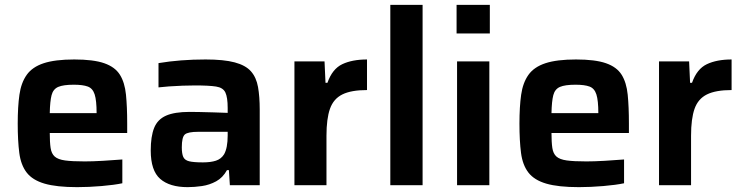

<svg xmlns="http://www.w3.org/2000/svg" viewBox="-20 -763 3059 791"><path d="M298 8Q213 8 163.5 -6.5Q114 -21 90 -52Q66 -83 59.5 -133Q53 -183 53 -254Q53 -323 60 -372.5Q67 -422 90 -454.5Q113 -487 160 -502.5Q207 -518 286 -518Q365 -518 409.5 -502.5Q454 -487 474 -455Q494 -423 499 -373Q504 -323 504 -254V-215H185Q185 -177 188.5 -153.5Q192 -130 205.5 -118Q219 -106 248 -102Q277 -98 329 -98Q360 -98 404 -100.5Q448 -103 484 -106V-8Q451 -1 398.5 3.5Q346 8 298 8ZM185 -297H378Q378 -349 370 -374Q362 -399 341.5 -406.5Q321 -414 284 -414Q241 -414 220 -405Q199 -396 192.5 -371Q186 -346 185 -297Z M753 8Q679 8 640 -26Q601 -60 601 -143Q601 -201 615 -236Q629 -271 664 -286.5Q699 -302 761 -302Q774 -302 801.5 -301.5Q829 -301 860.5 -300Q892 -299 918 -298V-318Q918 -362 908.5 -382Q899 -402 870 -406.5Q841 -411 783 -411Q761 -411 732 -410Q703 -409 676 -407Q649 -405 633 -403V-503Q723 -518 827 -518Q902 -518 947 -506Q992 -494 1014 -469Q1036 -444 1043 -404.5Q1050 -365 1050 -312V0H927L923 -62H915Q898 -31 870.5 -16Q843 -1 812 3.5Q781 8 753 8ZM816 -94Q848 -94 869.5 -101Q891 -108 903 -127Q918 -153 918 -205V-220H797Q754 -220 741.5 -209Q729 -198 729 -156Q729 -130 735 -116.5Q741 -103 759.5 -98.5Q778 -94 816 -94Z M1193 0V-510H1317L1321 -422H1329Q1349 -479 1390 -498.5Q1431 -518 1492 -518V-392Q1427 -392 1390.5 -374Q1354 -356 1339.5 -315Q1325 -274 1325 -204V0Z M1588 0V-743H1721V0Z M1861 -625V-743H1998V-625ZM1863 0V-510H1996V0Z M2365 8Q2280 8 2230.5 -6.5Q2181 -21 2157 -52Q2133 -83 2126.5 -133Q2120 -183 2120 -254Q2120 -323 2127 -372.5Q2134 -422 2157 -454.5Q2180 -487 2227 -502.5Q2274 -518 2353 -518Q2432 -518 2476.5 -502.5Q2521 -487 2541 -455Q2561 -423 2566 -373Q2571 -323 2571 -254V-215H2252Q2252 -177 2255.5 -153.5Q2259 -130 2272.5 -118Q2286 -106 2315 -102Q2344 -98 2396 -98Q2427 -98 2471 -100.5Q2515 -103 2551 -106V-8Q2518 -1 2465.5 3.5Q2413 8 2365 8ZM2252 -297H2445Q2445 -349 2437 -374Q2429 -399 2408.5 -406.5Q2388 -414 2351 -414Q2308 -414 2287 -405Q2266 -396 2259.5 -371Q2253 -346 2252 -297Z M2695 0V-510H2819L2823 -422H2831Q2851 -479 2892 -498.5Q2933 -518 2994 -518V-392Q2929 -392 2892.5 -374Q2856 -356 2841.5 -315Q2827 -274 2827 -204V0Z"/></svg>

Font: Saira SemiBold
Style: Regular
Weight: 600
Designer: Hector Gatti with collaboration of the Omnibus-Type team
Foundry: Omnibus-Type
Version: Version 1.100; ttfautohint (v1.8.3)